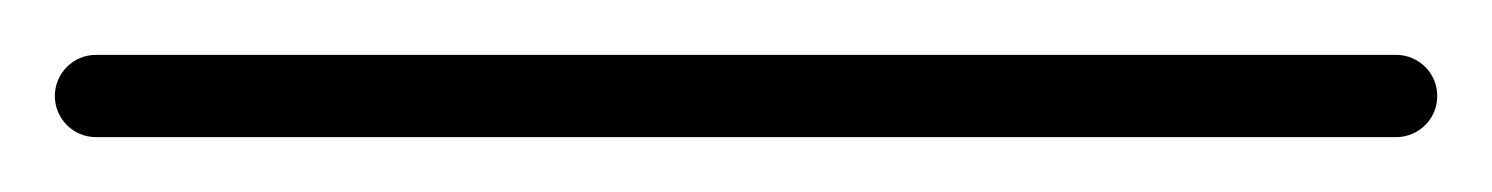

<svg xmlns="http://www.w3.org/2000/svg" viewBox="-35 -35 544 70"><path d="M0 -15C-8.3 -15 -15 -8.3 -15 0C-15 8.3 -8.3 15 0 15C158 15 316 15 474 15C482.3 15 489 8.3 489 0C489 -8.3 482.3 -15 474 -15C316 -15 158 -15 0 -15Z"/></svg>

Font: FRB American Cursive Just Baseline
Style: Italic
Weight: 400
Italic angle: -25°
Version: Version 2.0;Modular Font Editor K font №1